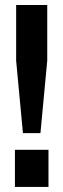

<svg xmlns="http://www.w3.org/2000/svg" viewBox="-20 -740 250 760"><path d="M70.8 -212.9 43.9 -500V-720.2H167V-500L140.1 -212.9ZM39.1 0V-147H171.9V0Z"/></svg>

Font: Aspekta 550
Style: Regular
Weight: 550
Designer: Ivo Dolenc
Version: Version 2.000